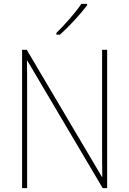

<svg xmlns="http://www.w3.org/2000/svg" viewBox="-20 -971 667 991"><path d="M430 -944V-951H400C369 -905 316 -845 271 -801V-792H289C337 -834 395 -898 430 -944ZM533 0V-714H507V-200C507 -160 507 -107 508 -58H506L118 -714H94V0H120V-519C120 -573 120 -612 119 -658H121L510 0Z"/></svg>

Font: Noto Sans Gujarati UI SemiCondensed Thin
Style: Regular
Weight: 100
Width: 4
Designer: Jelle Bosma - Monotype Design Team, Universal Thirst
Foundry: Monotype Imaging Inc.
Version: Version 2.106